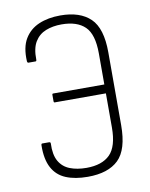

<svg xmlns="http://www.w3.org/2000/svg" viewBox="-78 -721 613 787"><g transform="rotate(-10 228.5 -327.5)"><path d="M224 8Q171 8 133.5 -7.5Q96 -23 77 -58.5Q58 -94 59 -151Q59 -159 63 -159H92Q98 -159 98 -153Q96 -106 111.5 -79Q127 -52 156.5 -40.5Q186 -29 225 -29Q290 -29 323 -62Q356 -95 356 -174V-316H143Q139 -316 139 -322V-348Q139 -353 143 -353H356V-482Q356 -562 323 -594Q290 -626 226 -626Q189 -626 160 -614.5Q131 -603 114.5 -576Q98 -549 99 -502Q99 -495 95 -495H65Q61 -495 60 -502Q57 -560 78 -595Q99 -630 137.5 -646.5Q176 -663 227 -663Q309 -663 352 -621.5Q395 -580 395 -480V-177Q395 -75 352 -33.5Q309 8 224 8Z"/></g></svg>

Font: Sofia Sans Condensed ExtraLight
Style: Regular
Weight: 250
Version: Version 4.100